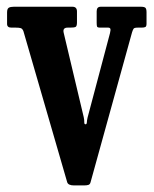

<svg xmlns="http://www.w3.org/2000/svg" viewBox="-20 -540 456 570"><path d="M240 -191 306.5 -441.5Q309 -451.5 307.5 -454.8Q306 -458 301 -458H277.5Q269.5 -458 268.2 -461Q267 -464 267 -472.5V-506.5Q267 -520 279 -520H398Q408 -520 411.5 -517Q415 -514 415 -503.5V-470Q415 -462 411.8 -460Q408.5 -458 400.5 -458H389.5Q379 -458 376.8 -455Q374.5 -452 372 -444L249 0.5Q247.5 7 242.8 8.8Q238 10.5 228.5 10.5H200Q182.5 10.5 179.5 1L49.5 -447.5Q46.5 -455 41.5 -456.5Q36.5 -458 26.5 -458H13.5Q0.5 -458 1 -470V-503Q1 -514 6 -517Q11 -520 21 -520H195Q208.5 -520 208.5 -506V-473.5Q208.5 -462 204.2 -460Q200 -458 188.5 -458H181Q165.5 -458 169 -443L228.5 -192.5Q230.5 -183 230.2 -177Q230 -171 234 -171Q237.5 -171 237.8 -176.5Q238 -182 240 -191Z"/></svg>

Font: Besley* Condensed Medium
Style: Regular
Weight: 500
Width: 3
Designer: Owen Earl
Foundry: indestructible type*
Version: Version 3.000; ttfautohint (v1.8.3)